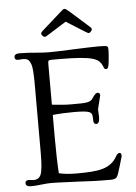

<svg xmlns="http://www.w3.org/2000/svg" viewBox="-59 -909 680 963"><g transform="rotate(-5 281.5 -427.0)"><path d="M210.9 -742.2Q196.8 -732.9 192.1 -732.9Q187.5 -732.9 181.4 -739.3Q175.3 -745.6 175.3 -750Q175.3 -756.3 183.6 -763.7L276.4 -846.2Q283.2 -852.1 287.4 -855.7Q291.5 -859.4 293.9 -861.3Q298.3 -864.3 301.3 -864.3Q304.2 -864.3 305.9 -863.8Q307.6 -863.3 310.5 -861.3Q314.5 -858.4 329.1 -846.2L421.9 -763.7Q430.2 -756.3 430.2 -751Q430.2 -745.6 424.1 -739.3Q418 -732.9 414.1 -732.9Q408.7 -732.9 394.5 -742.2L302.7 -799.8ZM58.6 7.3Q31.7 7.3 31.7 -10.7Q31.7 -24.9 49.3 -24.9L73.2 -22.5Q100.6 -22.5 110.4 -45.9Q121.1 -72.8 121.1 -153.3V-499.5Q121.1 -579.6 113.5 -600.3Q106 -621.1 96.7 -626.5Q87.4 -631.8 73.2 -631.8L49.3 -629.9Q31.7 -629.9 31.7 -644Q31.7 -662.1 57.9 -662.1Q84 -662.1 100.8 -660.9Q117.7 -659.7 134.8 -658.2Q180.2 -654.3 206.3 -654.3Q232.4 -654.3 261.7 -655.5Q291 -656.7 327.1 -658.2Q422.4 -662.1 459.2 -662.1Q496.1 -662.1 500.2 -657.7Q504.4 -653.3 504.4 -645.8Q504.4 -638.2 504.2 -631.3Q503.9 -624.5 503.4 -616.2Q502.9 -605 500.5 -582.8Q498 -560.5 494.6 -553Q491.2 -545.4 484.9 -545.4Q478.5 -545.4 476.1 -548.6Q473.6 -551.8 469.5 -563.2Q465.3 -574.7 454.8 -585.2Q444.3 -595.7 421.9 -602.5Q377.9 -615.7 259.3 -615.7H215.8Q204.1 -615.7 200.9 -612.3Q197.8 -608.9 197.8 -596.7V-391.1Q255.9 -384.3 294.2 -384.3Q332.5 -384.3 348.9 -384.8Q365.2 -385.3 376 -387.7Q395 -391.1 403.3 -404.8Q419.9 -430.7 430.2 -430.7Q443.4 -430.7 443.4 -417L426.3 -347.7L428.2 -310.5Q428.2 -275.4 411.6 -275.4Q397.5 -275.4 397.5 -294.2Q397.5 -313 395.3 -322.3Q393.1 -331.5 382.8 -336.9Q367.2 -344.7 306.6 -344.7Q246.1 -344.7 197.8 -339.4V-223.6Q197.8 -115.7 202.6 -45.4Q242.2 -36.6 288.6 -36.6Q335 -36.6 367.9 -39.1Q400.9 -41.5 424.8 -48.8Q472.2 -63 494.6 -103Q504.4 -120.6 514.2 -120.6Q523.9 -120.6 523.9 -106.4Q523.9 -100.6 520.5 -91.3Q516.6 -78.6 509.3 -53.5Q502 -28.3 498 -17.1Q494.1 -5.9 489.3 0Q481.9 9.8 460.4 9.8Q439 9.8 418.9 9.5Q398.9 9.3 377 8.8Q351.6 7.8 298.3 4.9Q165.5 -1.5 142.6 0.5Q119.6 2.4 107.9 3.7Q96.2 4.9 85 6.1Q73.7 7.3 58.6 7.3Z"/></g></svg>

Font: Ovo
Style: Regular
Weight: 400
Designer: Nicole Fally
Foundry: Sorkin Type Co.
Version: Version 1.001